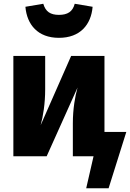

<svg xmlns="http://www.w3.org/2000/svg" viewBox="-20 -830 691 1020"><path d="M293 -629C406 -629 464 -699 472 -794L377 -810C366 -768 339 -751 293 -751C248 -751 222 -768 210 -810L115 -794C123 -699 181 -629 293 -629ZM535 -129V-533H358L196 -165C209 -212 220 -280 220 -355V-533H51V0H228L392 -365C379 -319 367 -252 367 -175V0H477L438 170H557L651 -129Z"/></svg>

Font: Fira Sans ExtraBold
Style: Regular
Weight: 800
Designer: bBox Type GmbH & Carrois Corporate GbR & Edenspiekermann AG
Foundry: bBox Type GmbH & Carrois Corporate GbR & Edenspiekermann AG
Version: Version 4.300;PS 004.300;hotconv 1.0.88;makeotf.lib2.5.64775